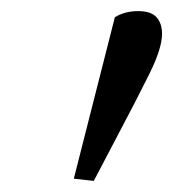

<svg xmlns="http://www.w3.org/2000/svg" viewBox="-20 -759 312 346"><path d="M113 -437 187 -728Q205 -739 229 -739Q252 -739 262 -728Q272 -717 272 -698Q272 -672 249.5 -626.5Q227 -581 191 -513L149 -433Z"/></svg>

Font: Source Serif 4 SmText
Style: Italic
Weight: 400
Italic angle: -12°
Designer: Frank Grießhammer
Foundry: Adobe
Version: Version 4.005;hotconv 1.1.0;makeotfexe 2.6.0